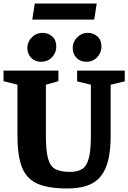

<svg xmlns="http://www.w3.org/2000/svg" viewBox="-29 -1048 727 1088"><path d="M352 20Q245 20 183.5 -7Q122 -34 96 -99Q70 -164 70 -278V-568L-9 -588V-648H302V-588L231 -568V-278Q231 -191 244 -147Q257 -103 287 -88.5Q317 -74 367 -74Q410 -74 436 -90Q462 -106 474 -150Q486 -194 486 -278V-568L408 -587V-648H678V-587L598 -568V-278Q598 -198 584.5 -141.5Q571 -85 542 -49Q513 -13 466 3.5Q419 20 352 20ZM459 -698Q427 -698 405 -720Q383 -742 383 -777Q383 -811 408.5 -836.5Q434 -862 468 -862Q500 -862 523 -841.5Q546 -821 546 -784Q546 -750 522 -724Q498 -698 459 -698ZM202 -698Q170 -698 148 -720Q126 -742 126 -777Q126 -811 151.5 -836.5Q177 -862 212 -862Q244 -862 267 -841.5Q290 -821 290 -784Q290 -750 266 -724Q242 -698 202 -698ZM154 -937 168 -1028H519L505 -937Z"/></svg>

Font: Faustina Light ExtraBold
Style: Regular
Weight: 800
Version: Version 1.200